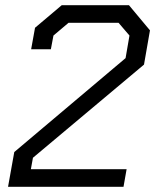

<svg xmlns="http://www.w3.org/2000/svg" viewBox="-20 -720 598 740"><path d="M35 -134 464 -496 479 -583 437 -632H244L186 -583L176 -530H100L115 -613L218 -700H477L558 -603L535 -471L107 -112L99 -68H468L456 0H11Z"/></svg>

Font: Chakra Petch
Style: Italic
Weight: 400
Italic angle: -10°
Designer: Katatrad Aksorn Co.,Ltd.
Foundry: Cadson Demak Co.,Ltd.
Version: Version 1.000; ttfautohint (v1.6)